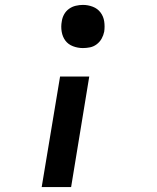

<svg xmlns="http://www.w3.org/2000/svg" viewBox="-20 -558 640 783"><path d="M318 -362Q297 -362 277.5 -369.5Q258 -377 246.5 -392.5Q235 -408 231.5 -429Q228 -450 232 -471Q234 -486 241.5 -499.5Q249 -513 261.5 -522Q274 -531 289 -534.5Q304 -538 318 -538Q339 -538 358.5 -530.5Q378 -523 390 -507Q402 -491 405 -470.5Q408 -450 405 -429Q402 -414 394.5 -400.5Q387 -387 374.5 -377.5Q362 -368 347.5 -365Q333 -362 318 -362ZM150 205 225 -246H344L270 205Z"/></svg>

Font: Iosevka Curly Slab ExObl
Style: Bold
Weight: 700
Width: 7
Italic angle: -9°
Monospace: yes
Designer: Belleve Invis
Foundry: Belleve Invis
Version: Version 11.0.0; ttfautohint (v1.8.3)